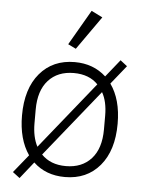

<svg xmlns="http://www.w3.org/2000/svg" viewBox="-56 -812 670 892"><g transform="rotate(5 279.5 -366.5)"><path d="M387 -742 277 -586 240 -604 335 -768ZM69 35 36 10 104 -74Q55 -145 55 -256Q55 -381 115.5 -452.5Q176 -524 278 -524Q365 -524 424 -470L489 -551L521 -526L451 -439Q501 -369 501 -256Q501 -131 440.5 -59.5Q380 12 278 12Q189 12 131 -43ZM278 -39Q353 -39 396.5 -87Q440 -135 440 -224V-288Q440 -354 416 -396L164 -83Q206 -39 278 -39ZM116 -224Q116 -161 139 -117L391 -430Q350 -473 278 -473Q203 -473 159.5 -425Q116 -377 116 -288Z"/></g></svg>

Font: IBM Plex Sans Light
Style: Regular
Weight: 300
Designer: Mike Abbink, Paul van der Laan, Pieter van Rosmalen
Foundry: Bold Monday
Version: Version 3.0